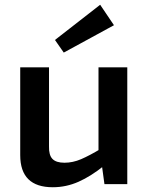

<svg xmlns="http://www.w3.org/2000/svg" viewBox="-20 -774 623 807"><path d="M186 -491V-159Q185 -122 200.5 -106Q216 -90 251 -90Q286 -90 321 -105Q356 -120 406 -150L418 -78Q362 -33 310 -10Q258 13 202 13Q65 13 65 -122V-491ZM515 -491V0H419L406 -95L394 -109V-491ZM401 -754 459 -668 248 -553 211 -606Z"/></svg>

Font: Exo 2 SemiBold
Style: Regular
Weight: 600
Designer: Natanael Gama
Foundry: Natanael Gama
Version: Version 2.010